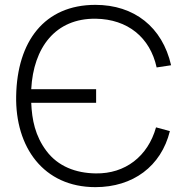

<svg xmlns="http://www.w3.org/2000/svg" viewBox="-20 -755 754 790"><path d="M372.5 15C527 15 643 -70.5 679 -215.5L622 -231C588.5 -111.5 495 -39.5 374 -41.5C292 -42.5 218.5 -70.5 171 -134C124.5 -196 111.5 -262 108.5 -332H375.5V-388H108.5C117.5 -559 207.5 -680 374 -678C505.5 -676 597.5 -601 624.5 -477.5L684 -486.5C648 -644 532 -735 372.5 -735C162.5 -735 50.5 -584.5 46.5 -360C42.5 -150 158.5 15 372.5 15Z"/></svg>

Font: Eudonet Light
Style: Regular
Weight: 300
Designer: Mikhail Sharanda
Foundry: Mikhail Sharanda
Version: Version 4.503;Glyphs 3.1.2 (3151)